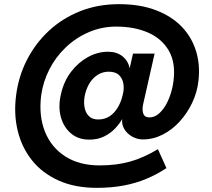

<svg xmlns="http://www.w3.org/2000/svg" viewBox="-20 -732 1019 924"><path d="M452 -157Q483 -157 506 -171.5Q529 -186 545.5 -212.5Q562 -239 570 -273Q578 -302 574 -328Q570 -354 553 -370.5Q536 -387 503 -387Q475 -387 452 -373Q429 -359 413.5 -335.5Q398 -312 390 -281Q382 -249 386 -220.5Q390 -192 406.5 -174.5Q423 -157 452 -157ZM667 -61Q641 -61 616.5 -74.5Q592 -88 578.5 -110.5Q565 -133 568 -159Q557 -139 535.5 -115.5Q514 -92 482.5 -76Q451 -60 409 -60Q357 -60 321.5 -90Q286 -120 272.5 -170Q259 -220 274 -282Q288 -342 322.5 -387Q357 -432 403.5 -457.5Q450 -483 500 -483Q542 -483 569.5 -461Q597 -439 604 -403L620 -474H724L669 -231Q663 -204 669.5 -185.5Q676 -167 699 -167Q721 -167 740 -181.5Q759 -196 774.5 -221Q790 -246 800.5 -278Q811 -310 815 -343Q826 -430 792.5 -488Q759 -546 693 -575Q627 -604 539 -604Q470 -604 408 -577.5Q346 -551 297 -504.5Q248 -458 217.5 -398Q187 -338 178 -272Q166 -174 196.5 -98Q227 -22 294.5 21Q362 64 459 64Q541 64 606.5 45.5Q672 27 740 -14L781 77Q734 108 683.5 129Q633 150 574.5 161Q516 172 446 172Q340 172 261.5 136.5Q183 101 134 39.5Q85 -22 65.5 -101.5Q46 -181 57 -269Q68 -362 109 -442.5Q150 -523 215 -583.5Q280 -644 365.5 -678Q451 -712 553 -712Q654 -712 730 -683Q806 -654 854.5 -603.5Q903 -553 923.5 -486Q944 -419 935 -343Q929 -288 905 -237.5Q881 -187 844.5 -147Q808 -107 762.5 -84Q717 -61 667 -61Z"/></svg>

Font: Inclusive Sans SemiBold
Style: Italic
Weight: 600
Italic angle: -7°
Designer: Olivia King
Foundry: Olivia King
Version: Version 2.004